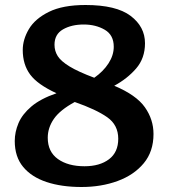

<svg xmlns="http://www.w3.org/2000/svg" viewBox="-20 -734 676 768"><path d="M306 14Q226 14 166 -6Q106 -26 72.5 -66.5Q39 -107 39 -170Q39 -206 54 -241.5Q69 -277 105.5 -308Q142 -339 206 -361Q130 -396 100.5 -436Q71 -476 71 -534Q71 -576 95.5 -617.5Q120 -659 175.5 -686.5Q231 -714 322 -714Q445 -714 502.5 -670.5Q560 -627 560 -561Q560 -501 524.5 -460Q489 -419 437 -391Q525 -354 559.5 -305Q594 -256 594 -198Q594 -128 555 -81Q516 -34 450.5 -10Q385 14 306 14ZM357 -423Q393 -448 414 -480.5Q435 -513 435 -547Q435 -594 399 -615Q363 -636 315 -636Q266 -636 232 -616.5Q198 -597 198 -555Q198 -530 211 -509.5Q224 -489 258.5 -468Q293 -447 357 -423ZM318 -69Q379 -69 416 -97Q453 -125 453 -179Q453 -234 409 -265Q365 -296 279 -326Q220 -294 195.5 -258.5Q171 -223 171 -183Q171 -127 211.5 -98Q252 -69 318 -69Z"/></svg>

Font: Literata 7pt SemiBold
Style: Regular
Weight: 600
Designer: Latin by Veronika Burian and Jose Scaglione. Greek by Irene Vlachou. Cyrillic by Vera Evstafieva.
Foundry: TypeTogether
Version: Version 3.002